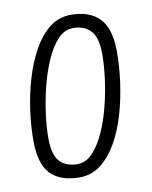

<svg xmlns="http://www.w3.org/2000/svg" viewBox="-68 -596 520 658"><g transform="rotate(-10 191.5 -267.0)"><path d="M157 10Q90 10 56 -25Q22 -60 22 -142Q22 -191 29.5 -246Q37 -301 52.5 -353.5Q68 -406 92 -449.5Q116 -493 148.5 -518.5Q181 -544 223 -544Q288 -544 322.5 -508.5Q357 -473 357 -391Q357 -341 349.5 -286Q342 -231 327 -178.5Q312 -126 288 -83.5Q264 -41 231.5 -15.5Q199 10 157 10ZM157 -36Q187 -36 210.5 -61Q234 -86 252 -126Q270 -166 282 -213.5Q294 -261 300 -308Q306 -355 306 -392Q306 -450 284 -474Q262 -498 223 -498Q193 -498 169.5 -473Q146 -448 128 -407Q110 -366 98 -318.5Q86 -271 80 -224.5Q74 -178 74 -142Q74 -83 95.5 -59.5Q117 -36 157 -36Z"/></g></svg>

Font: Georama SemiCondensed Light
Style: Italic
Weight: 300
Width: 4
Italic angle: -9°
Designer: Jean-Baptiste Levee
Foundry: Production Type
Version: Version 1.000